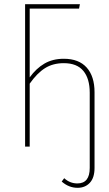

<svg xmlns="http://www.w3.org/2000/svg" viewBox="-20 -701 522 918"><path d="M432 -260V102Q432 149 409.5 173Q387 197 351 197Q309 197 275 167L287 151Q314 176 350 176Q409 176 409 102V-258Q409 -325 378.5 -362Q348 -399 285 -399Q233 -399 195 -375Q157 -351 122 -301V0H100V-681H362L358 -660H122V-331Q153 -374 192.5 -397Q232 -420 285 -420Q357 -420 394.5 -378Q432 -336 432 -260Z"/></svg>

Font: Fira Sans Extra Condensed Thin
Style: Regular
Weight: 250
Width: 1
Designer: Carrois Corporate & Edenspiekermann AG
Foundry: Carrois Corporate GbR & Edenspiekermann AG
Version: Version 4.203